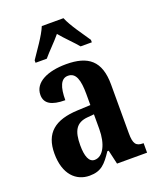

<svg xmlns="http://www.w3.org/2000/svg" viewBox="-143 -853 781 949"><g transform="rotate(-20 247.0 -378.0)"><path d="M102 -619V-606H161C184 -634 224 -672 250 -704C274 -674 320 -630 339 -606H398V-619C373 -657 325 -721 307 -766H193C175 -721 127 -657 102 -619ZM163 10C225 10 249 -19 286 -74H293L310 0H468V-50H465C428 -50 416 -66 416 -121V-377C416 -502 357 -548 241 -548C145 -548 70 -515 70 -448C70 -403 105 -382 177 -382C177 -450 192 -491 230 -491C272 -491 285 -449 285 -374V-317L218 -314C96 -309 36 -260 36 -152C36 -42 93 10 163 10ZM213 -55C183 -55 170 -90 170 -147C170 -222 190 -260 252 -265L286 -268V-191C286 -111 257 -55 213 -55Z"/></g></svg>

Font: Noto Serif Georgian ExtraCondensed Bold
Style: Regular
Weight: 700
Width: 2
Designer: Monotype Design Team, Akaki Razmadze
Foundry: Google LLC
Version: Version 2.003